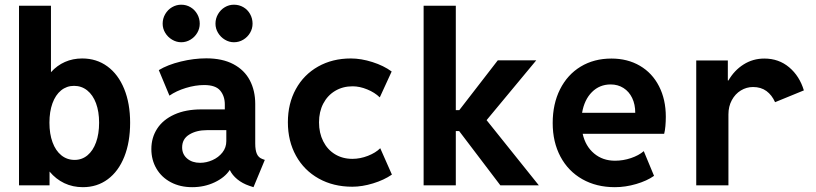

<svg xmlns="http://www.w3.org/2000/svg" viewBox="-20 -776 3415 804"><path d="M524.9 -262.2Q524.9 -180.7 500.5 -119.6Q476.1 -58.6 431.4 -25.4Q386.7 7.8 327.1 7.8Q284.7 7.8 249.3 -9Q213.9 -25.9 187.5 -57.6V0H59.6V-752H193.4V-473.6Q218.8 -502 252 -516.6Q285.2 -531.2 324.2 -531.2Q384.3 -531.2 429.7 -498Q475.1 -464.8 500 -403.8Q524.9 -342.8 524.9 -262.2ZM395 -262.2Q395 -308.6 382.1 -343.5Q369.1 -378.4 345.2 -397.5Q321.3 -416.5 290 -416.5Q259.3 -416.5 235.8 -397.5Q212.4 -378.4 199.7 -343.5Q187 -308.6 187 -262.2Q187 -215.3 200 -180.2Q212.9 -145 236.8 -125.7Q260.7 -106.4 292.5 -106.4Q323.2 -106.4 346.4 -125.7Q369.6 -145 382.3 -180.2Q395 -215.3 395 -262.2Z M1088.9 -106.4 1041.5 7.8 1023.9 2Q995.1 -7.8 973.9 -25.1Q952.6 -42.5 942.4 -64H941.9Q921.4 -32.7 878.7 -12.5Q835.9 7.8 784.7 7.8Q734.4 7.8 695.6 -12.7Q656.7 -33.2 635.3 -69.6Q613.8 -106 613.8 -151.9Q613.8 -199.7 638.2 -237.3Q662.6 -274.9 710 -296.4Q757.3 -317.9 823.2 -317.9H921.4V-338.9Q921.4 -373.5 902.1 -396.7Q882.8 -419.9 835 -419.9Q798.3 -419.9 758.3 -407.7Q718.3 -395.5 689.5 -375.5L645 -482.4Q682.1 -504.9 737.1 -518.3Q792 -531.7 843.8 -531.7Q911.1 -531.7 957.3 -507.3Q1003.4 -482.9 1026.1 -439.7Q1048.8 -396.5 1048.8 -340.8V-175.3Q1048.8 -147 1055.7 -131.6Q1062.5 -116.2 1078.1 -110.4ZM927.7 -185.1V-231H846.7Q802.7 -231 772.7 -212.6Q742.7 -194.3 742.7 -158.7Q742.7 -129.9 763.7 -112.1Q784.7 -94.2 817.9 -94.2Q844.2 -94.2 869.6 -105.5Q895 -116.7 911.4 -137.5Q927.7 -158.2 927.7 -185.1ZM661.1 -676.8Q661.1 -698.7 671.9 -717Q682.6 -735.4 700.4 -745.8Q718.3 -756.3 738.8 -756.3Q760.3 -756.3 777.8 -745.8Q795.4 -735.4 805.9 -717Q816.4 -698.7 816.4 -676.8Q816.4 -656.2 805.9 -638.4Q795.4 -620.6 777.6 -609.9Q759.8 -599.1 738.8 -599.1Q718.8 -599.1 700.7 -609.9Q682.6 -620.6 671.9 -638.4Q661.1 -656.2 661.1 -676.8ZM882.3 -676.8Q882.3 -698.7 893.1 -717Q903.8 -735.4 921.4 -745.8Q939 -756.3 959.5 -756.3Q981.4 -756.3 999.3 -745.8Q1017.1 -735.4 1027.3 -717Q1037.6 -698.7 1037.6 -676.8Q1037.6 -656.2 1027.1 -638.4Q1016.6 -620.6 998.8 -609.9Q981 -599.1 959.5 -599.1Q939.5 -599.1 921.6 -609.9Q903.8 -620.6 893.1 -638.4Q882.3 -656.2 882.3 -676.8Z M1185.5 -264.2Q1185.5 -342.3 1218.8 -402.8Q1252 -463.4 1312 -497.3Q1372.1 -531.2 1449.2 -531.2Q1492.2 -531.2 1539.6 -516.1Q1586.9 -501 1620.1 -476.6L1570.3 -368.2Q1549.3 -388.7 1517.8 -401.6Q1486.3 -414.6 1456.5 -414.6Q1415.5 -414.6 1383.5 -395.5Q1351.6 -376.5 1333.7 -342.3Q1315.9 -308.1 1315.9 -263.7Q1315.9 -219.2 1333.5 -184.3Q1351.1 -149.4 1382.8 -130.1Q1414.6 -110.8 1455.6 -110.8Q1488.3 -110.8 1520.8 -123.5Q1553.2 -136.2 1572.3 -155.3L1621.1 -44.9Q1587.9 -22 1542.2 -8.1Q1496.6 5.9 1455.1 5.9Q1376 5.9 1314.7 -28.3Q1253.4 -62.5 1219.5 -123.8Q1185.5 -185.1 1185.5 -264.2Z M2017.6 -272.9 2236.3 0H2075.2L1902.8 -227.1H1888.7V0H1753.9V-752H1888.7V-314.9H1903.3L2064.5 -523.4H2225.6Z M2761.2 -215.8H2419.9Q2431.6 -163.6 2467.8 -133.3Q2503.9 -103 2555.2 -103Q2589.4 -103 2622.1 -114Q2654.8 -125 2675.8 -143.1L2718.8 -39.6Q2689 -18.6 2644 -5.4Q2599.1 7.8 2554.7 7.8Q2477.5 7.8 2418.5 -25.6Q2359.4 -59.1 2326.9 -120.1Q2294.4 -181.2 2294.4 -260.7Q2294.4 -340.8 2325.2 -402.1Q2356 -463.4 2411.6 -497.1Q2467.3 -530.8 2540.5 -530.8Q2607.9 -530.8 2659.7 -500.5Q2711.4 -470.2 2739.7 -414.8Q2768.1 -359.4 2768.1 -287.1Q2768.1 -268.1 2766.4 -248.3Q2764.6 -228.5 2761.2 -215.8ZM2640.1 -303.7Q2640.1 -338.9 2627.2 -365.7Q2614.3 -392.6 2590.8 -407.5Q2567.4 -422.4 2537.1 -422.4Q2490.7 -422.4 2458.7 -390.4Q2426.8 -358.4 2417.5 -303.7Z M3346.2 -397.5 3225.6 -348.1Q3212.4 -377.9 3189.5 -394.8Q3166.5 -411.6 3133.3 -411.6Q3106 -411.6 3082.3 -397.2Q3058.6 -382.8 3044.4 -356.4Q3030.3 -330.1 3030.3 -296.9V0H2895.5V-522.9H3027.8V-439H3030.3Q3054.7 -481.4 3093.8 -506.1Q3132.8 -530.8 3180.7 -530.8Q3241.2 -530.8 3284.7 -494.1Q3328.1 -457.5 3346.2 -397.5Z"/></svg>

Font: Reddit Mono
Style: Bold
Weight: 700
Designer: Stephen Hutchings
Foundry: Reddit
Version: Version 1.009